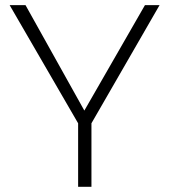

<svg xmlns="http://www.w3.org/2000/svg" viewBox="-20 -718 650 738"><path d="M17.1 -698.2H78.1L304.2 -293L537.1 -698.2H593.3L331.5 -244.1V0H280.3V-244.1Z"/></svg>

Font: Voltera Light
Style: Light
Weight: 300
Designer: Bernd Montag
Version: Version 1.301